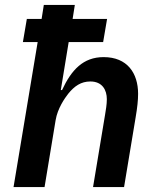

<svg xmlns="http://www.w3.org/2000/svg" viewBox="-20 -760 640 780"><path d="M35 0H161L206 -272C214 -320 243 -361 257 -379C282 -410 309 -429 347 -429C396 -429 414 -394 414 -357C414 -336 410 -313 407 -295L358 0H484L531 -283C538 -324 541 -353 541 -379C541 -463 497 -528 401 -528C318 -528 270 -476 232 -394H227L259 -589H399L415 -683H275L284 -740H158L149 -683H89L73 -589H133Z"/></svg>

Font: IBM Plex Mono SmBld
Style: Italic
Weight: 600
Italic angle: -9.5°
Monospace: yes
Designer: Mike Abbink, Paul van der Laan, Pieter van Rosmalen
Foundry: Bold Monday
Version: Version 2.004